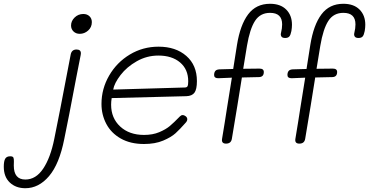

<svg xmlns="http://www.w3.org/2000/svg" viewBox="-162 -760 1953 1016"><path d="M214 -625Q214 -649 233 -667.5Q252 -686 279 -686Q299 -686 311.5 -674Q324 -662 324 -643Q324 -616 304.5 -598.5Q285 -581 260 -581Q240 -581 227 -593.5Q214 -606 214 -625ZM-142 122Q-142 93 -134.5 80Q-127 67 -108 67Q-94 67 -91 74Q-88 81 -88.5 95Q-89 109 -89 116Q-89 190 -28 190Q28 190 66.5 132.5Q105 75 125 -24Q153 -161 197 -393L212 -471Q217 -498 243 -498Q266 -498 266 -478Q266 -472 265 -469Q244 -360 242 -352Q199 -124 178 -24Q152 108 97.5 172Q43 236 -28 236Q-78 236 -110 206Q-142 176 -142 122Z M375 -210Q375 -290 415.5 -360Q456 -430 525 -471.5Q594 -513 677 -513Q768 -513 824 -464Q880 -415 880 -331Q880 -287 867 -269.5Q854 -252 824 -251L429 -241Q426 -223 426 -206Q426 -135 474 -90.5Q522 -46 600 -46Q646 -46 680.5 -60.5Q715 -75 736.5 -93Q758 -111 790 -144Q797 -151 804 -151Q813 -151 821 -144.5Q829 -138 829 -129Q829 -119 819 -109Q790 -76 767 -55Q744 -34 701.5 -16Q659 2 600 2Q528 2 477 -27Q426 -56 400.5 -104.5Q375 -153 375 -210ZM816 -297Q827 -297 830.5 -304Q834 -311 834 -330Q834 -393 791 -429.5Q748 -466 676 -466Q615 -466 562 -436Q509 -406 476 -363Q443 -320 437 -286Z M1383 -629Q1383 -614 1380 -596Q1376 -575 1369 -567Q1362 -559 1347 -559Q1332 -559 1327 -567Q1322 -575 1325 -586Q1331 -610 1331 -631Q1331 -692 1267 -692Q1215 -692 1187.5 -649.5Q1160 -607 1145 -518L1125 -396Q1159 -397 1211 -397Q1234 -397 1234 -379Q1234 -352 1207 -352Q1184 -352 1118 -350Q1097 -216 1065 -26Q1061 0 1034 0Q1009 0 1013 -25Q1021 -73 1027.5 -113.5Q1034 -154 1039 -187L1065 -349L993 -346Q971 -346 971 -363Q971 -376 977 -384Q983 -392 999 -393Q1009 -394 1035 -394L1072 -395L1092 -522Q1109 -628 1151 -684Q1193 -740 1267 -740Q1322 -740 1352.5 -709.5Q1383 -679 1383 -629Z M1771 -629Q1771 -614 1768 -596Q1764 -575 1757 -567Q1750 -559 1735 -559Q1720 -559 1715 -567Q1710 -575 1713 -586Q1719 -610 1719 -631Q1719 -692 1655 -692Q1603 -692 1575.5 -649.5Q1548 -607 1533 -518L1513 -396Q1547 -397 1599 -397Q1622 -397 1622 -379Q1622 -352 1595 -352Q1572 -352 1506 -350Q1485 -216 1453 -26Q1449 0 1422 0Q1397 0 1401 -25Q1409 -73 1415.5 -113.5Q1422 -154 1427 -187L1453 -349L1381 -346Q1359 -346 1359 -363Q1359 -376 1365 -384Q1371 -392 1387 -393Q1397 -394 1423 -394L1460 -395L1480 -522Q1497 -628 1539 -684Q1581 -740 1655 -740Q1710 -740 1740.5 -709.5Q1771 -679 1771 -629Z"/></svg>

Font: Mali Light
Style: Italic
Weight: 300
Italic angle: -10°
Version: Version 1.000; ttfautohint (v1.6)